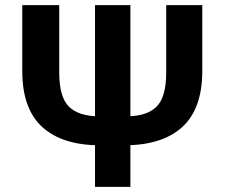

<svg xmlns="http://www.w3.org/2000/svg" viewBox="-20 -731 879 751"><path d="M351.6 0V-710.9H490V0ZM396.5 -162.6H373Q223.9 -162.6 145.5 -234Q67.1 -305.4 67.1 -453.1V-710.9H211.7V-447.3Q211.7 -350.8 250 -313.5Q288.3 -276.1 368.2 -276.1H396.5ZM441.7 -162.6V-276.1H474.4Q554 -276.1 592 -313.5Q630.1 -350.8 630.1 -447.3V-710.9H771.2V-453.1Q771.2 -305.4 692.7 -234Q614.3 -162.6 465.1 -162.6Z"/></svg>

Font: RobotoFlex
Style: Regular
Weight: 400
Designer: Berlow after Robertson
Foundry: Google
Version: Version 2.136